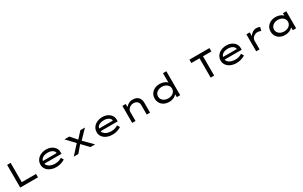

<svg xmlns="http://www.w3.org/2000/svg" viewBox="378 -2931 8098 5132"><g transform="rotate(-30 4427.5 -365.0)"><path d="M165 0V-700H273V-104H713V0Z M1279 10Q1180 10 1102.5 -24.5Q1025 -59 981.5 -119.5Q938 -180 938 -257Q938 -322 964 -373.5Q990 -425 1036 -461.5Q1082 -498 1142 -517.5Q1202 -537 1270 -537Q1333 -537 1388 -518.5Q1443 -500 1485 -466Q1527 -432 1550 -385.5Q1573 -339 1572 -282L1571 -230H1030L1007 -312H1482L1467 -303V-327Q1462 -361 1433 -387Q1404 -413 1361 -427.5Q1318 -442 1270 -442Q1205 -442 1152.5 -424.5Q1100 -407 1070 -367.5Q1040 -328 1040 -264Q1040 -210 1072.5 -170Q1105 -130 1163 -108Q1221 -86 1297 -86Q1370 -86 1419 -105Q1468 -124 1502 -146L1548 -69Q1520 -49 1476.5 -30.5Q1433 -12 1382 -1Q1331 10 1279 10Z M2330 0 2110 -231 2091 -251 1832 -525H1982L2176 -303L2194 -284L2476 0ZM1817 0 2072 -278 2141 -214 1958 0ZM2200 -249 2139 -321 2324 -525H2466Z M3014 10Q2915 10 2837.5 -24.5Q2760 -59 2716.5 -119.5Q2673 -180 2673 -257Q2673 -322 2699 -373.5Q2725 -425 2771 -461.5Q2817 -498 2877 -517.5Q2937 -537 3005 -537Q3068 -537 3123 -518.5Q3178 -500 3220 -466Q3262 -432 3285 -385.5Q3308 -339 3307 -282L3306 -230H2765L2742 -312H3217L3202 -303V-327Q3197 -361 3168 -387Q3139 -413 3096 -427.5Q3053 -442 3005 -442Q2940 -442 2887.5 -424.5Q2835 -407 2805 -367.5Q2775 -328 2775 -264Q2775 -210 2807.5 -170Q2840 -130 2898 -108Q2956 -86 3032 -86Q3105 -86 3154 -105Q3203 -124 3237 -146L3283 -69Q3255 -49 3211.5 -30.5Q3168 -12 3117 -1Q3066 10 3014 10Z M3621 0V-525H3724V-385L3690 -381Q3711 -418 3746 -453.5Q3781 -489 3829.5 -512.5Q3878 -536 3936 -536Q4015 -536 4067.5 -507Q4120 -478 4146 -427Q4172 -376 4172 -312V0H4069V-297Q4069 -341 4048 -373.5Q4027 -406 3991 -423.5Q3955 -441 3910 -440Q3870 -440 3836 -426Q3802 -412 3777 -389Q3752 -366 3738 -339Q3724 -312 3724 -286V0H3673Q3650 0 3637 0Q3624 0 3621 0Z M4766 10Q4675 10 4607.5 -25Q4540 -60 4503 -122Q4466 -184 4466 -263Q4466 -343 4505 -404.5Q4544 -466 4612.5 -501Q4681 -536 4770 -536Q4824 -536 4871.5 -522.5Q4919 -509 4954.5 -487.5Q4990 -466 5009.5 -440.5Q5029 -415 5029 -391L4999 -389V-740H5102V0H4999V-141L5019 -135Q5019 -111 4998 -86Q4977 -61 4942 -39Q4907 -17 4861 -3.5Q4815 10 4766 10ZM4787 -84Q4851 -84 4899.5 -107.5Q4948 -131 4975.5 -171.5Q5003 -212 5003 -263Q5003 -314 4975.5 -354Q4948 -394 4899.5 -417.5Q4851 -441 4787 -441Q4724 -441 4675 -418Q4626 -395 4598.5 -354.5Q4571 -314 4571 -263Q4571 -212 4598.5 -171.5Q4626 -131 4675 -107.5Q4724 -84 4787 -84Z M6043 0V-596H5791V-700H6409V-596H6151V0Z M6841 10Q6742 10 6664.5 -24.5Q6587 -59 6543.5 -119.5Q6500 -180 6500 -257Q6500 -322 6526 -373.5Q6552 -425 6598 -461.5Q6644 -498 6704 -517.5Q6764 -537 6832 -537Q6895 -537 6950 -518.5Q7005 -500 7047 -466Q7089 -432 7112 -385.5Q7135 -339 7134 -282L7133 -230H6592L6569 -312H7044L7029 -303V-327Q7024 -361 6995 -387Q6966 -413 6923 -427.5Q6880 -442 6832 -442Q6767 -442 6714.5 -424.5Q6662 -407 6632 -367.5Q6602 -328 6602 -264Q6602 -210 6634.5 -170Q6667 -130 6725 -108Q6783 -86 6859 -86Q6932 -86 6981 -105Q7030 -124 7064 -146L7110 -69Q7082 -49 7038.5 -30.5Q6995 -12 6944 -1Q6893 10 6841 10Z M7448 0V-525H7552V-339L7526 -352Q7541 -403 7576 -444.5Q7611 -486 7657 -511Q7703 -536 7752 -536Q7785 -536 7816.5 -529Q7848 -522 7865 -510L7838 -403Q7818 -414 7789.5 -421Q7761 -428 7735 -428Q7694 -428 7660.5 -413.5Q7627 -399 7602.5 -376Q7578 -353 7565 -324.5Q7552 -296 7552 -266V0Z M8341 10Q8252 10 8185 -25Q8118 -60 8081.5 -122Q8045 -184 8045 -263Q8045 -343 8083.5 -404.5Q8122 -466 8191 -501Q8260 -536 8348 -536Q8403 -536 8449.5 -523Q8496 -510 8531 -488Q8566 -466 8585.5 -440.5Q8605 -415 8606 -389H8577V-525H8680V0H8577V-141L8598 -136Q8597 -112 8575.5 -86.5Q8554 -61 8518.5 -39Q8483 -17 8437 -3.5Q8391 10 8341 10ZM8365 -85Q8429 -85 8478 -108.5Q8527 -132 8554 -172.5Q8581 -213 8581 -263Q8581 -313 8554 -353Q8527 -393 8478 -416.5Q8429 -440 8365 -440Q8302 -440 8253.5 -416.5Q8205 -393 8177.5 -353Q8150 -313 8150 -263Q8150 -213 8177.5 -172.5Q8205 -132 8253.5 -108.5Q8302 -85 8365 -85Z"/></g></svg>

Font: Lexend Tera
Style: Regular
Weight: 400
Designer: Bonnie Shaver-Troup, Thomas Jockin
Foundry: Lexend
Version: Version 1.007